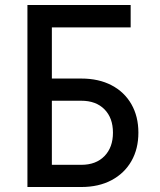

<svg xmlns="http://www.w3.org/2000/svg" viewBox="-20 -750 640 770"><path d="M90 0V-730H504V-640H188V-435H306Q376 -435 427.5 -408Q479 -381 507 -332Q535 -283 535 -218Q535 -153 507 -104Q479 -55 427.5 -27.5Q376 0 306 0ZM188 -89H306Q365 -89 399 -124Q433 -159 433 -218Q433 -277 399 -311.5Q365 -346 306 -346H188Z"/></svg>

Font: Pitagon Sans Mono Medium
Style: Regular
Weight: 500
Monospace: yes
Designer: Travis Tran
Foundry: Pitagon
Version: Version 1.001; ttfautohint (v1.8.4.7-5d5b);gftools[0.9.26]